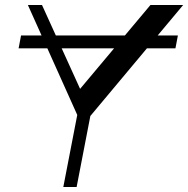

<svg xmlns="http://www.w3.org/2000/svg" viewBox="-20 -750 755 770"><path d="M54.6 -556.1 64.4 -607.8H693.4L683.6 -556.1ZM299.4 -267.7 91.8 -730H148.4L309.7 -375H285.6L583.4 -730H714.6L328 -267.7ZM233.9 0 298 -331.3H351.3L287.3 0Z"/></svg>

Font: Savate ExtraLight
Style: Italic
Weight: 200
Italic angle: -11°
Designer: Max Esnée
Foundry: Plomb Type
Version: Version 2.000